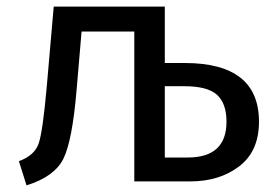

<svg xmlns="http://www.w3.org/2000/svg" viewBox="-20 -547 836 579"><path d="M537 -357Q761 -357 761 -180Q761 -91 701.5 -45.5Q642 0 554 0H385V-452H226L211 -276Q198 -122 171 -68Q144 -14 60 12L37 -61Q84 -78 96.5 -114Q109 -150 121 -286L142 -527H477V-357ZM546 -72Q663 -72 663 -180Q663 -235 634.5 -261Q606 -287 536 -287H477V-72Z"/></svg>

Font: Fira Sans
Style: Regular
Weight: 400
Designer: Carrois Corporate & Edenspiekermann AG
Foundry: Carrois Corporate GbR & Edenspiekermann AG
Version: Version 4.106;PS 004.106;hotconv 1.0.70;makeotf.lib2.5.58329